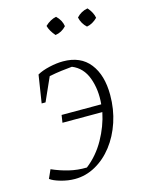

<svg xmlns="http://www.w3.org/2000/svg" viewBox="-106 -742 613 814"><g transform="rotate(-15 200.0 -334.5)"><path d="M131 -236 136 -269H310Q316 -332 297 -384Q278 -436 231 -455Q209 -453 184.5 -450Q160 -447 130 -441L84 -338H67L86 -460Q107 -472 139.5 -479.5Q172 -487 200 -487Q277 -487 317 -436Q357 -385 357 -298Q357 -235 338.5 -179.5Q320 -124 287.5 -82Q255 -40 212 -16Q169 8 121 8Q91 8 59.5 -1Q28 -10 14 -21L31 -59Q67 -43 104.5 -34Q142 -25 182 -26Q231 -64 262.5 -120.5Q294 -177 306 -236ZM221 -677Q243 -656 247 -629Q227 -607 199 -603Q178 -627 172 -650Q195 -672 221 -677ZM359 -677Q380 -653 384 -629Q362 -607 337 -603Q316 -622 310 -650Q330 -672 359 -677Z"/></g></svg>

Font: Piazzolla ExtraLight
Style: Italic
Weight: 200
Italic angle: -11.3°
Designer: Juan Pablo del Peral
Foundry: Huerta Tipografica
Version: Version 1.330